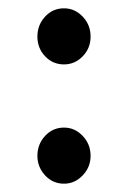

<svg xmlns="http://www.w3.org/2000/svg" viewBox="-20 -442 328 462"><path d="M134 -287Q107 -287 88.5 -306.5Q70 -326 70 -354Q70 -382 88.5 -402Q107 -422 134 -422Q160 -422 179 -402Q198 -382 198 -354Q198 -326 179 -306.5Q160 -287 134 -287ZM198 -67Q198 -40 179 -20Q160 0 134 0Q107 0 88.5 -20Q70 -40 70 -67Q70 -95 88.5 -115Q107 -135 134 -135Q160 -135 179 -115Q198 -95 198 -67Z"/></svg>

Font: GFS Didot Classic
Style: Regular
Weight: 400
Designer: George D. Matthiopoulos
Foundry: George D. Matthiopoulos
Version: Version 1.000